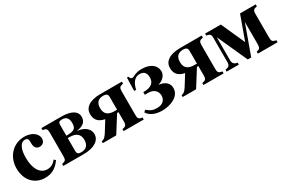

<svg xmlns="http://www.w3.org/2000/svg" viewBox="57 -1240 2977 2024"><g transform="rotate(-30 1545.5 -228.0)"><path d="M412 -109C375 -67 346 -53 305 -53C218 -53 166 -137 166 -273C166 -382 201 -442 250 -442C292 -442 292 -419 292 -372C292 -324 317 -299 351 -299C391 -299 416 -324 416 -363C416 -427 349 -473 262 -473C129 -473 25 -371 25 -222C25 -79 114 14 239 14C319 14 375 -16 430 -91Z M465 -461V-437C509 -430 518 -419 518 -376V-87C518 -45 510 -33 465 -24V0H714C849 0 919 -55 919 -128C919 -191 863 -238 779 -247V-249C862 -260 893 -300 893 -352C893 -422 827 -461 705 -461ZM653 -231H673C753 -231 796 -198 796 -128C796 -60 760 -30 701 -30C667 -30 653 -42 653 -75ZM653 -395C653 -421 666 -432 697 -432C748 -432 774 -405 774 -345C774 -278 748 -260 653 -260Z M1253 -85C1253 -42 1240 -31 1200 -24V0H1445V-24C1401 -31 1392 -42 1392 -85V-374C1392 -416 1400 -428 1445 -437V-461H1182C1047 -461 983 -406 983 -333C983 -281 1000 -224 1094 -206V-204L1020 -85C1000 -53 978 -24 947 -24V0H1110L1236 -200H1253ZM1253 -230H1223C1143 -230 1106 -263 1106 -333C1106 -401 1141 -431 1200 -431C1234 -431 1253 -419 1253 -386Z M1508 -311H1532C1547 -386 1585 -437 1643 -437C1680 -437 1723 -425 1723 -352C1723 -314 1708 -291 1691 -278C1667 -260 1637 -252 1585 -252V-220H1629C1700 -220 1734 -174 1734 -125C1734 -79 1704 -34 1631 -34C1584 -34 1558 -41 1508 -82L1487 -61C1521 -8 1586 17 1662 17C1772 17 1882 -34 1882 -130C1882 -214 1806 -234 1766 -238V-241C1819 -255 1861 -298 1861 -347C1861 -421 1797 -473 1688 -473C1655 -473 1620 -466 1588 -449C1577 -443 1570 -440 1560 -440C1547 -440 1540 -447 1530 -471H1512Z M2225 -85C2225 -42 2212 -31 2172 -24V0H2417V-24C2373 -31 2364 -42 2364 -85V-374C2364 -416 2372 -428 2417 -437V-461H2154C2019 -461 1955 -406 1955 -333C1955 -281 1972 -224 2066 -206V-204L1992 -85C1972 -53 1950 -24 1919 -24V0H2082L2208 -200H2225ZM2225 -230H2195C2115 -230 2078 -263 2078 -333C2078 -401 2113 -431 2172 -431C2206 -431 2225 -419 2225 -386Z M2834 0H3074V-24C3029 -33 3021 -45 3021 -87V-376C3021 -418 3030 -430 3074 -437V-461H2883L2779 -173H2778L2649 -461H2458V-437C2502 -429 2511 -419 2511 -376V-87C2511 -46 2500 -30 2454 -24V0H2602V-24C2565 -29 2545 -47 2545 -84V-366L2711 0H2753L2882 -357V-87C2882 -46 2872 -29 2834 -24Z"/></g></svg>

Font: XITS
Style: Bold
Weight: 700
Designer: MicroPress Inc., with final additions and corrections provided by Coen Hoffman, Elsevier (retired)
Version: Version 1.107